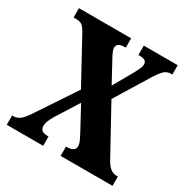

<svg xmlns="http://www.w3.org/2000/svg" viewBox="-162 -857 979 1000"><g transform="rotate(30 327.5 -357.0)"><path d="M9 -56H14Q41 -56 59.5 -72.5Q78 -89 101 -125L252 -352L114 -605Q98 -635 85.5 -646.5Q73 -658 43 -658H31V-714H345V-658H340Q292 -658 292 -627Q292 -610 315 -570L380 -450L447 -568Q459 -591 465 -604Q471 -617 471 -629Q471 -646 459 -652Q447 -658 425 -658H421V-714H625V-658H617Q594 -658 577.5 -643Q561 -628 535 -586L414 -389L568 -109Q597 -56 634 -56H645V0H333V-56H337Q387 -56 387 -89Q387 -100 382 -113Q377 -126 360 -158L287 -293L199 -153Q177 -115 177 -91Q177 -74 187.5 -65Q198 -56 224 -56H228V0H9Z"/></g></svg>

Font: Noto Serif CondBlack
Style: Regular
Weight: 900
Width: 3
Designer: Monotype Design Team
Foundry: Monotype Imaging Inc.
Version: Version 1.001